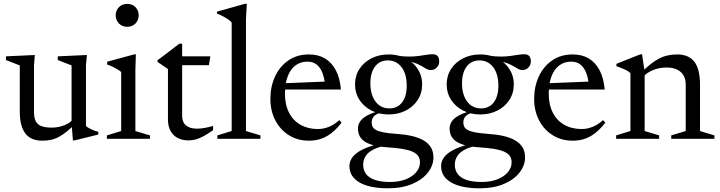

<svg xmlns="http://www.w3.org/2000/svg" viewBox="-20 -733 3802 1014"><path d="M159.5 -143Q159.5 -112 168.2 -93.8Q177 -75.5 197.8 -67.2Q218.5 -59 254 -59Q288.5 -59 320.8 -72Q353 -85 366.5 -104.5L384.5 -86Q358 -59 335.5 -40.5Q313 -22 292.2 -10.8Q271.5 0.5 250 5.2Q228.5 10 204 10Q142.5 10 113.5 -28.5Q84.5 -67 84.5 -144V-387.5L11.5 -416V-435.5L164 -442.5L159.5 -388.5ZM365 8.5 358 -83V-387.5L285 -416V-435.5L439 -442.5L434 -388.5V-68Q438.5 -63 446.2 -58.5Q454 -54 463.2 -49.5Q472.5 -45 481.8 -41.8Q491 -38.5 499 -37V-22.5L374 8.5Z M652 -591.5Q625 -591.5 608 -609.2Q591 -627 591 -652.5Q591 -677.5 608 -695Q625 -712.5 652 -712.5Q679 -712.5 695.8 -695Q712.5 -677.5 712.5 -652.5Q712.5 -627 695.8 -609.2Q679 -591.5 652 -591.5ZM697.5 -446 695 -363.5V-41L772 -18V0H544.5V-18L620 -41V-352.5Q614.5 -358 602.8 -365.2Q591 -372.5 576.2 -379.8Q561.5 -387 546 -392V-407L689.5 -446Z M942 -121Q942 -87.5 962.5 -70.5Q983 -53.5 1020.5 -53.5Q1038.5 -53.5 1059.5 -57Q1080.5 -60.5 1105.5 -68V-45.5Q1074.5 -24 1052 -12.2Q1029.5 -0.5 1011.5 4Q993.5 8.5 976 8.5Q943.5 8.5 919 -4Q894.5 -16.5 880.8 -41.2Q867 -66 867 -102.5V-368.5L812 -406V-415Q822 -422.5 832.8 -430.5Q843.5 -438.5 854.8 -447Q866 -455.5 877.8 -464.5Q889.5 -473.5 902 -483Q914.5 -492.5 927.5 -502.5H942V-420ZM913 -388.5V-435.5H1091L1083 -388.5Z M1279 -41 1355.5 -18V0H1128V-18L1203.5 -41V-614.5Q1197 -622 1186.5 -629.5Q1176 -637 1160.8 -645.2Q1145.5 -653.5 1126 -661.5V-671.5L1274 -713H1283.5L1279 -632.5Z M1612 -445.5Q1661 -445.5 1696.8 -424Q1732.5 -402.5 1754 -361.2Q1775.5 -320 1780.5 -260H1471.5L1472.5 -293L1731.5 -303.5L1697 -283Q1693.5 -321 1682.5 -349Q1671.5 -377 1652.2 -392.2Q1633 -407.5 1603.5 -407.5Q1568 -407.5 1541.2 -388Q1514.5 -368.5 1499.8 -330.5Q1485 -292.5 1485 -238Q1485 -179.5 1506.8 -137.5Q1528.5 -95.5 1567.8 -73.5Q1607 -51.5 1659.5 -51.5Q1679.5 -51.5 1698.8 -56.8Q1718 -62 1736.5 -72.5Q1755 -83 1772 -98.5L1784 -85.5Q1758.5 -52.5 1731.8 -31.2Q1705 -10 1675.5 0Q1646 10 1612 10Q1553 10 1507 -18.2Q1461 -46.5 1434.5 -96.5Q1408 -146.5 1408 -211.5Q1408 -275.5 1432.5 -328.8Q1457 -382 1502.8 -413.8Q1548.5 -445.5 1612 -445.5Z M2028.5 261.5Q1980 261.5 1942 253.5Q1904 245.5 1878 230.2Q1852 215 1838.8 193.5Q1825.5 172 1825.5 144Q1825.5 124 1835.8 106Q1846 88 1868.2 72.2Q1890.5 56.5 1925 43.8Q1959.5 31 2008.5 20.5H2034.5V32.5Q1982.5 41 1952.8 56.2Q1923 71.5 1910.5 92Q1898 112.5 1898 137Q1898 165.5 1913.2 186Q1928.5 206.5 1960 217.2Q1991.5 228 2039.5 228Q2087.5 228 2123 214Q2158.5 200 2178.2 176.2Q2198 152.5 2198 125Q2198 105 2188.8 91.2Q2179.5 77.5 2159.2 68.2Q2139 59 2106 53.5Q2073 48 2025 45Q1978 41.5 1948 32.8Q1918 24 1901 10.8Q1884 -2.5 1877.2 -19Q1870.5 -35.5 1870.5 -54Q1870.5 -88.5 1902.2 -112.2Q1934 -136 1988 -147.5L2000 -138.5Q1972 -135 1957.5 -121.5Q1943 -108 1943 -86.5Q1943 -74.5 1947.5 -64.5Q1952 -54.5 1965 -47Q1978 -39.5 2004.2 -34.2Q2030.5 -29 2074 -26Q2119 -23 2155 -14.8Q2191 -6.5 2216.5 8.2Q2242 23 2255.5 45Q2269 67 2269 98.5Q2269 140.5 2240.2 177.8Q2211.5 215 2157.8 238.2Q2104 261.5 2028.5 261.5ZM2032 -128.5Q1982.5 -128.5 1942.2 -149Q1902 -169.5 1878.5 -205.2Q1855 -241 1855 -286.5Q1855 -333.5 1878.5 -369.2Q1902 -405 1942.2 -425.2Q1982.5 -445.5 2032 -445.5Q2069.5 -445.5 2101.8 -434Q2134 -422.5 2158.2 -401Q2182.5 -379.5 2196 -350.8Q2209.5 -322 2209.5 -287.5Q2209.5 -241 2186 -205Q2162.5 -169 2122.2 -148.8Q2082 -128.5 2032 -128.5ZM2037.5 -160.5Q2081 -161 2105 -194.2Q2129 -227.5 2128 -284.5Q2127 -345 2099.5 -379.8Q2072 -414.5 2026.5 -414Q1984 -413.5 1959.8 -380.5Q1935.5 -347.5 1936 -290Q1937 -230 1964.5 -195Q1992 -160 2037.5 -160.5ZM2094 -412 2077.5 -439Q2113.5 -434 2141.5 -434.2Q2169.5 -434.5 2191.5 -437.5Q2213.5 -440.5 2231.5 -443.5Q2249.5 -446.5 2265.5 -446.5Q2282 -446.5 2290.8 -437.2Q2299.5 -428 2299.5 -409Q2299.5 -389.5 2286.5 -376.2Q2273.5 -363 2256 -363Q2242.5 -363 2229.8 -370.5Q2217 -378 2200.5 -387.5Q2184 -397 2158.5 -404.5Q2133 -412 2094 -412Z M2512.5 261.5Q2464 261.5 2426 253.5Q2388 245.5 2362 230.2Q2336 215 2322.8 193.5Q2309.5 172 2309.5 144Q2309.5 124 2319.8 106Q2330 88 2352.2 72.2Q2374.5 56.5 2409 43.8Q2443.5 31 2492.5 20.5H2518.5V32.5Q2466.5 41 2436.8 56.2Q2407 71.5 2394.5 92Q2382 112.5 2382 137Q2382 165.5 2397.2 186Q2412.5 206.5 2444 217.2Q2475.5 228 2523.5 228Q2571.5 228 2607 214Q2642.5 200 2662.2 176.2Q2682 152.5 2682 125Q2682 105 2672.8 91.2Q2663.5 77.5 2643.2 68.2Q2623 59 2590 53.5Q2557 48 2509 45Q2462 41.5 2432 32.8Q2402 24 2385 10.8Q2368 -2.5 2361.2 -19Q2354.5 -35.5 2354.5 -54Q2354.5 -88.5 2386.2 -112.2Q2418 -136 2472 -147.5L2484 -138.5Q2456 -135 2441.5 -121.5Q2427 -108 2427 -86.5Q2427 -74.5 2431.5 -64.5Q2436 -54.5 2449 -47Q2462 -39.5 2488.2 -34.2Q2514.5 -29 2558 -26Q2603 -23 2639 -14.8Q2675 -6.5 2700.5 8.2Q2726 23 2739.5 45Q2753 67 2753 98.5Q2753 140.5 2724.2 177.8Q2695.5 215 2641.8 238.2Q2588 261.5 2512.5 261.5ZM2516 -128.5Q2466.5 -128.5 2426.2 -149Q2386 -169.5 2362.5 -205.2Q2339 -241 2339 -286.5Q2339 -333.5 2362.5 -369.2Q2386 -405 2426.2 -425.2Q2466.5 -445.5 2516 -445.5Q2553.5 -445.5 2585.8 -434Q2618 -422.5 2642.2 -401Q2666.5 -379.5 2680 -350.8Q2693.5 -322 2693.5 -287.5Q2693.5 -241 2670 -205Q2646.5 -169 2606.2 -148.8Q2566 -128.5 2516 -128.5ZM2521.5 -160.5Q2565 -161 2589 -194.2Q2613 -227.5 2612 -284.5Q2611 -345 2583.5 -379.8Q2556 -414.5 2510.5 -414Q2468 -413.5 2443.8 -380.5Q2419.5 -347.5 2420 -290Q2421 -230 2448.5 -195Q2476 -160 2521.5 -160.5ZM2578 -412 2561.5 -439Q2597.5 -434 2625.5 -434.2Q2653.5 -434.5 2675.5 -437.5Q2697.5 -440.5 2715.5 -443.5Q2733.5 -446.5 2749.5 -446.5Q2766 -446.5 2774.8 -437.2Q2783.5 -428 2783.5 -409Q2783.5 -389.5 2770.5 -376.2Q2757.5 -363 2740 -363Q2726.5 -363 2713.8 -370.5Q2701 -378 2684.5 -387.5Q2668 -397 2642.5 -404.5Q2617 -412 2578 -412Z M3005 -445.5Q3054 -445.5 3089.8 -424Q3125.5 -402.5 3147 -361.2Q3168.5 -320 3173.5 -260H2864.5L2865.5 -293L3124.5 -303.5L3090 -283Q3086.5 -321 3075.5 -349Q3064.5 -377 3045.2 -392.2Q3026 -407.5 2996.5 -407.5Q2961 -407.5 2934.2 -388Q2907.5 -368.5 2892.8 -330.5Q2878 -292.5 2878 -238Q2878 -179.5 2899.8 -137.5Q2921.5 -95.5 2960.8 -73.5Q3000 -51.5 3052.5 -51.5Q3072.5 -51.5 3091.8 -56.8Q3111 -62 3129.5 -72.5Q3148 -83 3165 -98.5L3177 -85.5Q3151.5 -52.5 3124.8 -31.2Q3098 -10 3068.5 0Q3039 10 3005 10Q2946 10 2900 -18.2Q2854 -46.5 2827.5 -96.5Q2801 -146.5 2801 -211.5Q2801 -275.5 2825.5 -328.8Q2850 -382 2895.8 -413.8Q2941.5 -445.5 3005 -445.5Z M3384.5 -354V-41L3461 -18V0H3234V-18L3309.5 -41V-347Q3301.5 -355 3285.5 -363.2Q3269.5 -371.5 3235.5 -383.5V-396L3361.5 -446H3371ZM3525 -18 3601.5 -41V-287Q3601.5 -314.5 3590 -334.5Q3578.5 -354.5 3556 -365.5Q3533.5 -376.5 3500 -376.5Q3460.5 -376.5 3426.8 -362Q3393 -347.5 3378.5 -328L3360.5 -343.5Q3388.5 -372 3412.8 -391.8Q3437 -411.5 3459.8 -423.2Q3482.5 -435 3506 -440.2Q3529.5 -445.5 3555.5 -445.5Q3617.5 -445.5 3647.2 -406.8Q3677 -368 3677 -284V-41L3753 -18V0H3525Z"/></svg>

Font: Newsreader 24pt
Style: Regular
Weight: 400
Designer: Hugues Gentile
Foundry: Production Type
Version: Version 1.003